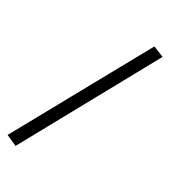

<svg xmlns="http://www.w3.org/2000/svg" viewBox="-343 -825 956 1080"><g transform="rotate(30 135.0 -284.5)"><path d="M-63 153.3 -132.8 122.6 333.5 -721.7 402.8 -693.8Z"/></g></svg>

Font: Elstob 6pt
Style: Italic
Weight: 700
Italic angle: -20°
Designer: Peter S. Baker
Version: Version 1.015